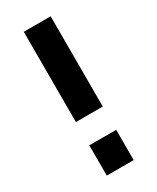

<svg xmlns="http://www.w3.org/2000/svg" viewBox="-186 -773 679 829"><g transform="rotate(-30 153.5 -358.5)"><path d="M87 -267V-717H221V-267ZM87 0V-151H221V0Z"/></g></svg>

Font: Raleway
Style: Bold
Weight: 700
Designer: Matt McInerney, Pablo Impallari, Rodrigo Fuenzalida
Foundry: Matt McInerney, Pablo Impallari, Rodrigo Fuenzalida
Version: Version 4.026